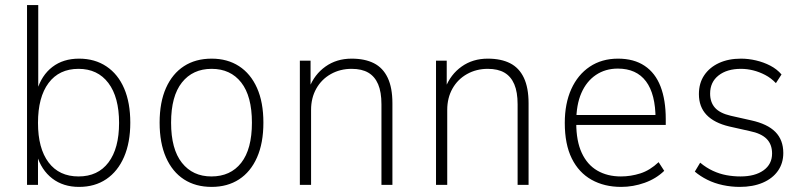

<svg xmlns="http://www.w3.org/2000/svg" viewBox="-20 -725 3152 753"><path d="M290 8Q228 8 185 -25Q142 -58 124 -118H129V0H86V-705H130V-370H125Q143 -430 185.5 -462.5Q228 -495 290 -495Q352 -495 397.5 -464.5Q443 -434 467 -378Q491 -322 491 -244Q491 -166 466.5 -109.5Q442 -53 397 -22.5Q352 8 290 8ZM288 -33Q364 -33 405.5 -88Q447 -143 447 -243Q447 -344 405 -399.5Q363 -455 288 -455Q212 -455 170.5 -399.5Q129 -344 129 -243Q129 -143 170.5 -88Q212 -33 288 -33Z M810 8Q747 8 701.5 -21.5Q656 -51 631 -107.5Q606 -164 606 -244Q606 -324 631 -380Q656 -436 701.5 -465.5Q747 -495 810 -495Q872 -495 917.5 -465.5Q963 -436 988 -380Q1013 -324 1013 -244Q1013 -164 988 -107.5Q963 -51 917.5 -21.5Q872 8 810 8ZM809 -33Q884 -33 926 -86.5Q968 -140 968 -244Q968 -348 926 -401.5Q884 -455 810 -455Q736 -455 693.5 -401.5Q651 -348 651 -244Q651 -140 693.5 -86.5Q736 -33 809 -33Z M1156 0V-487H1198V-381H1193Q1213 -433 1256.5 -464Q1300 -495 1359 -495Q1411 -495 1446.5 -477Q1482 -459 1500.5 -420Q1519 -381 1519 -320V0H1476V-316Q1476 -364 1463 -394.5Q1450 -425 1424.5 -440Q1399 -455 1359 -455Q1314 -455 1277.5 -434.5Q1241 -414 1220.5 -377.5Q1200 -341 1200 -294V0Z M1690 0V-487H1732V-381H1727Q1747 -433 1790.5 -464Q1834 -495 1893 -495Q1945 -495 1980.5 -477Q2016 -459 2034.5 -420Q2053 -381 2053 -320V0H2010V-316Q2010 -364 1997 -394.5Q1984 -425 1958.5 -440Q1933 -455 1893 -455Q1848 -455 1811.5 -434.5Q1775 -414 1754.5 -377.5Q1734 -341 1734 -294V0Z M2416 8Q2350 8 2300 -20Q2250 -48 2222.5 -103.5Q2195 -159 2195 -243Q2195 -319 2220.5 -375.5Q2246 -432 2293 -463.5Q2340 -495 2404 -495Q2466 -495 2508 -467Q2550 -439 2570.5 -386Q2591 -333 2591 -258V-235H2224V-274H2569L2551 -258Q2551 -356 2513.5 -406Q2476 -456 2403 -456Q2354 -456 2317 -431Q2280 -406 2260 -360Q2240 -314 2240 -248V-242Q2240 -172 2261.5 -125.5Q2283 -79 2322.5 -56Q2362 -33 2415 -33Q2454 -33 2491.5 -45Q2529 -57 2563 -89L2585 -55Q2553 -24 2508 -8Q2463 8 2416 8Z M2881 8Q2848 8 2815 1Q2782 -6 2754 -20Q2726 -34 2705 -52L2726 -87Q2750 -67 2776 -55Q2802 -43 2829 -38Q2856 -33 2884 -33Q2941 -33 2974.5 -57Q3008 -81 3008 -123Q3008 -159 2986.5 -180.5Q2965 -202 2920 -211L2840 -229Q2781 -243 2751 -274.5Q2721 -306 2721 -356Q2721 -399 2742 -430Q2763 -461 2800 -478Q2837 -495 2886 -495Q2915 -495 2945 -488Q2975 -481 3001 -467.5Q3027 -454 3045 -433L3023 -399Q3004 -419 2981 -431Q2958 -443 2934 -449Q2910 -455 2886 -455Q2831 -455 2798 -429Q2765 -403 2765 -358Q2765 -324 2784 -302.5Q2803 -281 2846 -271L2926 -253Q2990 -239 3021 -207.5Q3052 -176 3052 -125Q3052 -85 3031 -55Q3010 -25 2971.5 -8.5Q2933 8 2881 8Z"/></svg>

Font: Nunito Sans 10pt SemiCondensed ExtraLight
Style: Regular
Weight: 250
Width: 4
Designer: Vernon Adams
Foundry: Vernon Adams
Version: Version 3.101;gftools[0.9.27]